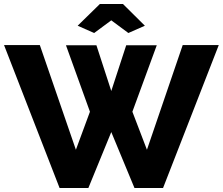

<svg xmlns="http://www.w3.org/2000/svg" viewBox="-26 -934 1107 954"><path d="M359.9 -806.2 470.2 -914.1H585L693.8 -806.2L611.8 -770L526.9 -833L441.9 -770ZM301.8 -709H453.1L526.9 -481.9L601.1 -709H752.9L631.8 -378.9L704.1 -189.9L881.8 -710H1061L784.2 0H642.1L526.9 -277.8L413.1 0H270L-5.9 -710H171.9L351.1 -189.9L420.9 -378.9Z"/></svg>

Font: Rawline ExtraBold
Style: Regular
Weight: 800
Designer: Matt McInerney, Pablo Impallari, Rodrigo Fuenzalida
Foundry: Matt McInerney, Pablo Impallari, Rodrigo Fuenzalida
Version: Version 4.020;PS 004.020;hotconv 1.0.88;makeotf.lib2.5.64775